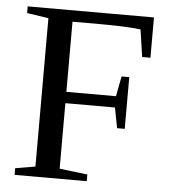

<svg xmlns="http://www.w3.org/2000/svg" viewBox="-49 -700 654 744"><g transform="rotate(5 278.0 -327.5)"><path d="M207 -293.9V-39.1L315.9 -25.9V0H35.2V-25.9L112.8 -39.1V-616.2L28.8 -628.9V-654.8H520V-498H487.8L472.2 -604Q417.5 -610.8 314 -610.8H207V-337.9H399.9L415 -416H444.8V-214.8H415L399.9 -293.9Z"/></g></svg>

Font: Tinos
Style: Regular
Weight: 400
Designer: Steve Matteson
Foundry: Monotype Imaging Inc.
Version: Version 1.23